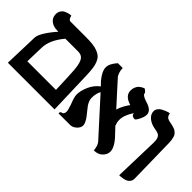

<svg xmlns="http://www.w3.org/2000/svg" viewBox="-42 -966 1376 1376"><g transform="rotate(45 646.0 -278.0)"><path d="M329.1 -413.1H200.2Q127.4 -325.7 126 -247.1L122.1 -106H412.1Q411.1 -127 409.7 -169.4Q408.2 -211.9 407.2 -232.9Q404.8 -306.6 397.5 -344Q390.1 -381.3 374.5 -397.2Q358.9 -413.1 329.1 -413.1ZM503.9 0H30.8L39.1 -264.2Q40.5 -290 67.6 -332.3Q94.7 -374.5 129.9 -413.1H121.1Q77.1 -413.1 52 -434.1Q26.9 -455.1 26.9 -488.8Q26.9 -508.8 35.9 -523.4Q44.9 -538.1 57.6 -544.7Q70.3 -551.3 83 -555.2Q95.7 -559.1 104.5 -559.6L113.8 -560.1Q121.6 -525.9 139.2 -525.9H293Q335 -525.9 364.5 -522.5Q394 -519 416.5 -510Q439 -501 452.6 -488Q466.3 -475.1 475.3 -453.1Q484.4 -431.2 488 -405Q491.7 -378.9 493.2 -340.8Z M999 -440.9Q999 -418.5 983.2 -387.2Q967.3 -356 959 -356Q935.5 -356 926.8 -372.1H927.7Q926.3 -375.5 926.3 -377.2Q926.3 -378.9 927.2 -379.4L928.7 -379.9H922.9Q884.8 -323.2 884.8 -274.9Q884.8 -247.1 895 -230H890.6Q924.3 -194.3 957 -159.2Q1001 -108.4 1001 -67.9Q1001 -40 976.8 -15.6Q952.6 8.8 910.6 8.8Q906.2 -37.6 889.6 -55.2H890.6Q848.1 -102.5 770.3 -188Q692.4 -273.4 649.9 -320.8Q632.8 -292.5 632.8 -245.1Q632.8 -229.5 640.1 -212.9Q647.5 -196.3 654.8 -186.3Q662.1 -176.3 676.8 -158.2Q695.3 -135.3 703.9 -124Q712.4 -112.8 721.7 -95.2Q731 -77.6 731 -64.9Q731 -40.5 708.7 -20.3Q686.5 0 660.6 0H649.9H544.9Q543 -3.9 543.9 -5.9Q543.9 -14.2 553.7 -19Q556.6 -22 563 -22Q567.9 -22.9 572.3 -31.2Q576.7 -39.6 576.7 -49.8Q576.7 -55.2 575.2 -62.5Q573.7 -69.8 572 -75.2Q570.3 -80.6 567.4 -90.3Q564.5 -100.1 563 -105Q540 -161.6 540 -186Q540 -226.1 560.8 -273.4Q581.5 -320.8 622.1 -351.1Q617.7 -356 607.4 -366.5Q597.2 -377 592.8 -381.8Q549.8 -434.6 549.8 -473.1Q549.8 -509.8 590.8 -555.2H639.6Q641.1 -521 651.9 -500Q654.3 -493.2 659.7 -485.8Q685.5 -457 736.3 -401.1Q787.1 -345.2 810.1 -319.8L816.9 -312Q832.5 -361.3 865.7 -405.8Q793 -427.2 793 -481Q793 -500 799.3 -515.4Q805.7 -530.8 814.7 -539.3Q823.7 -547.9 833 -553.5Q842.3 -559.1 848.6 -561L855 -563Q871.6 -551.8 876 -544.9Q877.9 -543 877.9 -542Q878.4 -535.6 880.4 -531.2Q882.3 -526.9 892.3 -520Q902.3 -513.2 920.9 -506.8L929.7 -503.9Q999 -483.9 999 -440.9Z M1165 5.9 1174.8 -335.9Q1175.3 -363.8 1168.2 -378.9Q1161.1 -394 1149.7 -399.7Q1138.2 -405.3 1115.7 -409.2Q1070.3 -416 1042.5 -439Q1014.6 -461.9 1014.6 -493.2Q1014.6 -508.8 1024.2 -521.7Q1033.7 -534.7 1047.6 -542.2Q1061.5 -549.8 1075.2 -555.4Q1088.9 -561 1098.6 -563L1107.9 -564.9Q1109.9 -552.2 1114.5 -543.5Q1119.1 -534.7 1126.5 -530.3Q1133.8 -525.9 1138.9 -524.2Q1144 -522.5 1151.9 -521Q1168 -518.1 1177.5 -515.9Q1187 -513.7 1199.5 -509.5Q1211.9 -505.4 1218.8 -500.5Q1225.6 -495.6 1233.4 -487.3Q1241.2 -479 1244.9 -468Q1248.5 -457 1251.2 -441.4Q1253.9 -425.8 1253.9 -405.8Q1254.9 -346.7 1257.3 -229.7Q1259.8 -112.8 1260.7 -55.2Q1261.2 -38.1 1252.4 -25.6Q1243.7 -13.2 1232.7 -7.3Q1221.7 -1.5 1205.6 1.7Q1189.5 4.9 1181.6 5.4Q1173.8 5.9 1165 5.9Z"/></g></svg>

Font: Common Serif
Style: Bold
Weight: 700
Designer: Philipp H. Poll, Khaled Hosny
Foundry: Stefan Peev, Context Ltd.
Version: Version 1.026